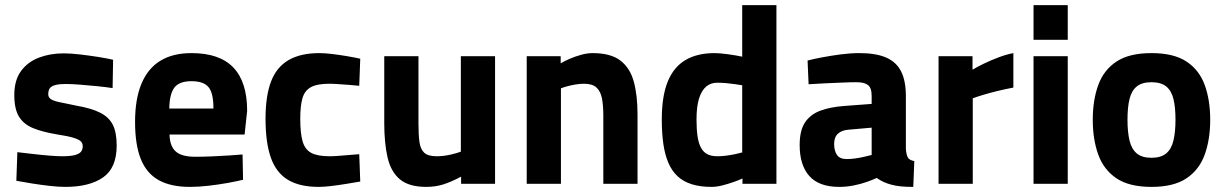

<svg xmlns="http://www.w3.org/2000/svg" viewBox="-20 -720 4796 752"><path d="M236 12Q209 12 174 8Q139 4 104.5 -1.5Q70 -7 44 -12L48 -124Q75 -121 108.5 -117Q142 -113 173.5 -110.5Q205 -108 223 -108Q255 -108 272.5 -112.5Q290 -117 297 -125.5Q304 -134 304 -147Q304 -158 297.5 -165.5Q291 -173 269 -180Q247 -187 201 -194Q147 -203 110 -218Q73 -233 54.5 -263Q36 -293 36 -348Q36 -406 62.5 -442Q89 -478 133 -494.5Q177 -511 229 -511Q256 -511 291 -507Q326 -503 361.5 -497.5Q397 -492 423 -486L421 -375Q395 -379 360 -382.5Q325 -386 292.5 -388.5Q260 -391 239 -391Q210 -391 195 -386.5Q180 -382 174.5 -373.5Q169 -365 169 -351Q169 -340 177.5 -333Q186 -326 210 -320.5Q234 -315 280 -306Q338 -296 372.5 -278.5Q407 -261 422 -231Q437 -201 437 -150Q437 -62 383.5 -25Q330 12 236 12Z M724 12Q649 12 601.5 -14.5Q554 -41 531.5 -97Q509 -153 509 -243Q509 -332 534 -392Q559 -452 608 -482Q657 -512 730 -512Q840 -512 894 -455.5Q948 -399 948 -286L938 -193H644Q645 -148 668 -127Q691 -106 745 -106Q775 -106 809.5 -107.5Q844 -109 876 -111Q908 -113 930 -115L932 -16Q908 -10 872 -3.5Q836 3 797 7.5Q758 12 724 12ZM643 -295H816Q816 -356 796.5 -379Q777 -402 730 -402Q682 -402 663 -377Q644 -352 643 -295Z M1228 12Q1154 12 1108 -15.5Q1062 -43 1041 -102Q1020 -161 1020 -255Q1020 -344 1041.5 -400.5Q1063 -457 1110 -484.5Q1157 -512 1231 -512Q1252 -512 1281 -508.5Q1310 -505 1339.5 -500Q1369 -495 1391 -490L1387 -384Q1370 -386 1348 -387.5Q1326 -389 1305 -390.5Q1284 -392 1270 -392Q1222 -392 1197.5 -378.5Q1173 -365 1164.5 -335Q1156 -305 1156 -255Q1156 -199 1165 -167Q1174 -135 1198.5 -121.5Q1223 -108 1271 -108Q1285 -108 1305.5 -109.5Q1326 -111 1348 -113Q1370 -115 1387 -116L1391 -9Q1368 -5 1337.5 0Q1307 5 1278 8.5Q1249 12 1228 12Z M1649 12Q1582 12 1546.5 -17.5Q1511 -47 1498 -103Q1485 -159 1485 -238V-500H1619V-236Q1619 -191 1623 -163Q1627 -135 1642 -121.5Q1657 -108 1690 -108Q1716 -108 1743 -114Q1770 -120 1785 -126V-500H1919V0H1786V-28Q1746 -7 1715.5 2.5Q1685 12 1649 12Z M2043 0V-500H2176V-472Q2191 -481 2212 -490Q2233 -499 2256.5 -505.5Q2280 -512 2301 -512Q2371 -512 2409 -483.5Q2447 -455 2462 -401.5Q2477 -348 2477 -271V0H2343V-267Q2343 -305 2338 -333Q2333 -361 2317 -376.5Q2301 -392 2268 -392Q2251 -392 2233.5 -389Q2216 -386 2201.5 -382Q2187 -378 2177 -374V0Z M2767 12Q2722 12 2689 1.5Q2656 -9 2633.5 -30Q2611 -51 2597.5 -83Q2584 -115 2578 -157Q2572 -199 2572 -252Q2572 -344 2595.5 -401Q2619 -458 2665 -485Q2711 -512 2779 -512Q2799 -512 2831.5 -507.5Q2864 -503 2887 -498V-700H3021V0H2888V-21Q2873 -14 2851.5 -6.5Q2830 1 2808 6.5Q2786 12 2767 12ZM2790 -108Q2807 -108 2825.5 -110.5Q2844 -113 2860.5 -116.5Q2877 -120 2887 -123V-386Q2875 -388 2858 -390.5Q2841 -393 2823 -394.5Q2805 -396 2789 -396Q2764 -396 2746 -381Q2728 -366 2718 -334.5Q2708 -303 2708 -252Q2708 -214 2712 -186.5Q2716 -159 2725.5 -141.5Q2735 -124 2750.5 -116Q2766 -108 2790 -108Z M3267 12Q3188 12 3150 -30.5Q3112 -73 3112 -152Q3112 -209 3133 -240.5Q3154 -272 3193 -286.5Q3232 -301 3287 -305L3394 -313V-344Q3394 -376 3379.5 -387Q3365 -398 3335 -398Q3311 -398 3277 -396.5Q3243 -395 3208 -393.5Q3173 -392 3147 -390L3143 -483Q3166 -489 3200.5 -495.5Q3235 -502 3273 -507Q3311 -512 3346 -512Q3411 -512 3451 -494.5Q3491 -477 3509.5 -440Q3528 -403 3528 -344V-136Q3530 -114 3535.5 -103.5Q3541 -93 3561 -89L3557 12Q3529 12 3508.5 10Q3488 8 3470 3Q3455 -1 3441.5 -7Q3428 -13 3414 -23Q3399 -16 3375 -7.5Q3351 1 3323 6.5Q3295 12 3267 12ZM3296 -97Q3312 -97 3330 -99.5Q3348 -102 3365 -106Q3382 -110 3394 -113V-220L3303 -212Q3277 -210 3262 -196.5Q3247 -183 3247 -156Q3247 -130 3258 -113.5Q3269 -97 3296 -97Z M3656 0V-500H3789V-447Q3807 -458 3834 -471Q3861 -484 3891.5 -495.5Q3922 -507 3949 -512V-377Q3917 -371 3886.5 -363.5Q3856 -356 3831 -348.5Q3806 -341 3790 -335V0Z M4028 0V-500H4162V0ZM4028 -564V-700H4162V-564Z M4490 12Q4403 12 4353 -21.5Q4303 -55 4281.5 -114.5Q4260 -174 4260 -251Q4260 -328 4281.5 -387Q4303 -446 4353 -479Q4403 -512 4490 -512Q4577 -512 4627 -479Q4677 -446 4698.5 -387Q4720 -328 4720 -251Q4720 -174 4698.5 -114.5Q4677 -55 4627 -21.5Q4577 12 4490 12ZM4490 -102Q4527 -102 4547.5 -119Q4568 -136 4576 -169.5Q4584 -203 4584 -251Q4584 -300 4576 -332.5Q4568 -365 4547.5 -381.5Q4527 -398 4490 -398Q4453 -398 4432.5 -381.5Q4412 -365 4404 -332.5Q4396 -300 4396 -251Q4396 -203 4404 -169.5Q4412 -136 4432.5 -119Q4453 -102 4490 -102Z"/></svg>

Font: Titillium Web SemiBold
Style: Regular
Weight: 600
Designer: Mohamed Gaber, Accademia di Belle Arti di Urbino
Foundry: Kief Type Foundry, Accademia di Belle Arti di Urbino
Version: Version 3.000; ttfautohint (v1.8.4)